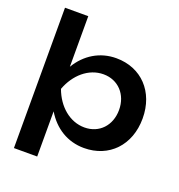

<svg xmlns="http://www.w3.org/2000/svg" viewBox="-162 -904 1119 1202"><g transform="rotate(20 398.0 -302.5)"><path d="M65 165H220V-136C276 -42 366 15 476 15C643 15 759 -106 759 -284C759 -462 643 -583 476 -583C367 -583 276 -527 220 -433V-770H65ZM602 -284C602 -180 533 -107 435 -107C336 -107 253 -180 215 -284C253 -387 336 -461 435 -461C533 -461 602 -387 602 -284Z"/></g></svg>

Font: Bounded Med
Style: Regular
Weight: 500
Designer: Vlad Churkin
Version: Version 3.0